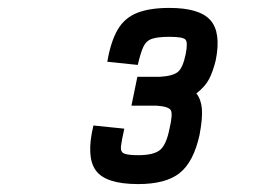

<svg xmlns="http://www.w3.org/2000/svg" viewBox="-20 -877 640 485"><path d="M329 -412Q247 -412 222 -446.5Q197 -481 216 -560L294 -552Q287 -521 285.5 -507Q284 -493 294 -489Q304 -485 329 -485Q368 -485 384 -498Q400 -511 408 -551Q417 -589 411.5 -598.5Q406 -608 376 -610H312L327 -683H384Q417 -685 429.5 -695.5Q442 -706 449 -740Q455 -770 448.5 -777Q442 -784 408 -784Q379 -784 364 -779Q349 -774 342 -758.5Q335 -743 328 -713L251 -721Q260 -773 277.5 -802.5Q295 -832 326.5 -844.5Q358 -857 408 -857Q484 -857 511.5 -826Q539 -795 525 -725Q518 -696 508 -677Q498 -658 476 -641Q488 -626 490 -602Q492 -578 484 -536Q469 -468 434 -440Q399 -412 329 -412Z"/></svg>

Font: Victor Mono Thin SemiBold
Style: Italic
Weight: 600
Italic angle: -12°
Monospace: yes
Version: Version 1.561;gftools[0.9.30]